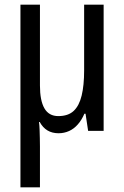

<svg xmlns="http://www.w3.org/2000/svg" viewBox="-20 -557 527 817"><path d="M421 -537V0H355L344 -73H339Q328 -47 311.5 -28Q295 -9 274 0.5Q253 10 229 10Q202 10 182 -2Q162 -14 149 -38H146Q148 -22 148.5 -4.5Q149 13 149.5 30.5Q150 48 150 66V240H67V-537H150V-193Q150 -129 169 -96Q188 -63 228 -63Q270 -63 293.5 -85Q317 -107 327.5 -150.5Q338 -194 338 -257V-537Z"/></svg>

Font: Noto Sans Display Condensed
Style: Regular
Weight: 400
Width: 3
Designer: Monotype Design Team
Foundry: Monotype Imaging Inc.
Version: Version 2.003